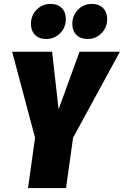

<svg xmlns="http://www.w3.org/2000/svg" viewBox="-20 -960 632 980"><path d="M592 -696 353 -257 317 0H123L159 -257L42 -696H246L279 -402L386 -696ZM138 -838Q138 -881 167 -910.5Q196 -940 237 -940Q275 -940 295.5 -919Q316 -898 316 -863Q316 -820 287 -790.5Q258 -761 216 -761Q179 -761 158.5 -782Q138 -803 138 -838ZM349 -838Q349 -881 378 -910.5Q407 -940 448 -940Q485 -940 506 -919Q527 -898 527 -863Q527 -820 498 -790.5Q469 -761 428 -761Q391 -761 370 -782Q349 -803 349 -838Z"/></svg>

Font: Fira Sans Extra Condensed Black
Style: Italic
Weight: 900
Width: 3
Italic angle: -8°
Designer: Carrois Corporate & Edenspiekermann AG
Foundry: Carrois Corporate GbR & Edenspiekermann AG
Version: Version 4.203